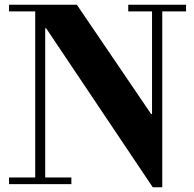

<svg xmlns="http://www.w3.org/2000/svg" viewBox="-20 -774 815 807"><path d="M622 13 174 -655H170V-28H280V0H18V-28H128V-726H18V-754H303L615 -295H619V-726H519V-754H762V-726H662V13Z"/></svg>

Font: Libre Bodoni SemiBold
Style: Regular
Weight: 600
Designer: Pablo Impallari, Rodrigo Fuenzalida
Foundry: Impallari Type
Version: Version 2.005;gftools[0.9.23]